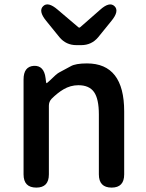

<svg xmlns="http://www.w3.org/2000/svg" viewBox="-20 -852 664 872"><path d="M145 0Q87 0 87 -60V-491Q87 -550 134 -553Q180 -555 187 -497L189 -481Q190 -474 191.5 -474Q193 -474 206 -486Q237 -517 249 -523Q275 -537 301 -551Q323 -564 375 -564Q544 -564 544 -346V-60Q544 0 487 0Q429 0 429 -60V-332Q429 -403 407 -434Q385 -465 336 -465Q300 -465 268 -446Q241 -430 214 -403Q202 -390 202 -372V-60Q202 0 145 0ZM327 -647Q280 -647 250 -683L190 -757Q153 -802 176 -824Q198 -846 242 -808L335 -729Q340 -724 345 -729L434 -807Q477 -846 500 -824Q523 -802 486 -757L426 -683Q396 -647 349 -647Z"/></svg>

Font: Resource Han Rounded KR Medium
Style: Regular
Weight: 500
Designer: Cyano Hao (round all glyphs); Ryoko NISHIZUKA 西塚涼子 (kana, bopomofo & ideographs); Paul D. Hunt (Latin, Greek & Cyrillic)
Foundry: Cyano Hao
Version: 0.990